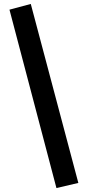

<svg xmlns="http://www.w3.org/2000/svg" viewBox="-20 -731 432 973"><path d="M266 222 28 -682 136 -711 377 196Z"/></svg>

Font: Ysabeau Office ExtraBold
Style: Regular
Weight: 800
Designer: Christian Thalmann (Catharsis Fonts)
Version: Version 2.001;gftools[0.9.30]; featfreeze: tnum,lnum,ss02